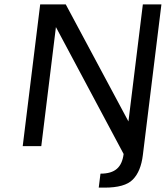

<svg xmlns="http://www.w3.org/2000/svg" viewBox="-20 -669 763 879"><path d="M546 36C538 97 507 126 440 126L432 190H458C520 190 564 178 588 153C613 128 628 90 634 41L719 -649H634L568 -113L281 -649H164L84 0H169L236 -545Z"/></svg>

Font: Gamestation Text
Style: Italic
Weight: 400
Designer: Jonas Hecksher
Foundry: Jonas Hecksher, Playtypeª, e-types AS
Version: Version 1.003